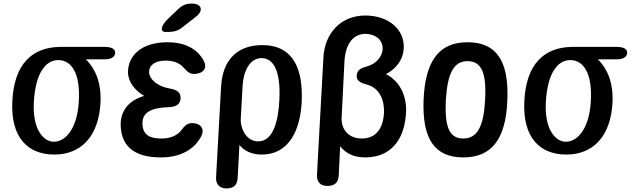

<svg xmlns="http://www.w3.org/2000/svg" viewBox="-20 -835 3543 1077"><path d="M285 32C430 32 535 -65 544 -264C548 -373 515 -449 462 -502H565C602 -502 624 -514 626 -537C628 -560 606 -572 566 -572H322C160 -572 58 -475 49 -264C40 -65 135 32 285 32ZM170 -264C179 -424 235 -498 307 -498C381 -498 432 -424 422 -264C413 -115 349 -40 282 -40C220 -40 161 -115 170 -264Z M1081 -421C1122 -426 1143 -454 1124 -492C1087 -561 1019 -598 919 -598C772 -598 697 -521 698 -429C699 -375 736 -328 789 -297C712 -275 661 -224 657 -146C654 -14 735 48 882 48C992 48 1071 4 1110 -73C1128 -112 1107 -140 1068 -144C1034 -148 1017 -132 996 -103C972 -73 933 -58 886 -58C822 -58 781 -76 779 -141C778 -205 827 -231 930 -234C970 -236 992 -252 993 -284C994 -316 974 -331 934 -338C858 -351 818 -393 816 -430C816 -470 850 -495 910 -495C950 -495 985 -483 1008 -458C1031 -432 1046 -416 1081 -421ZM907 -656H927C956 -656 979 -663 1002 -681L1079 -741C1124 -776 1111 -815 1056 -815C1026 -815 1004 -807 982 -786L923 -730C883 -692 876 -656 907 -656Z M1220 -346 1192 160C1190 199 1212 222 1251 222H1252C1290 222 1311 203 1313 164L1323 -22C1350 12 1393 32 1449 32C1596 32 1669 -98 1673 -284C1677 -480 1603 -582 1452 -582C1315 -582 1228 -504 1220 -346ZM1330 -159 1341 -356C1346 -436 1381 -509 1447 -509C1519 -509 1555 -427 1547 -274C1541 -152 1511 -42 1428 -42C1374 -42 1335 -91 1330 -159Z M1912 -488C1917 -586 1959 -645 2030 -645C2078 -645 2132 -617 2126 -553C2121 -518 2093 -478 2040 -463C2003 -453 1983 -442 1981 -412C1979 -383 1999 -371 2037 -361C2111 -341 2136 -273 2134 -205C2130 -110 2085 -58 2010 -58C1938 -58 1897 -105 1896 -167ZM1816 208H1818C1856 208 1878 189 1880 150L1888 -15C1919 26 1966 48 2029 48C2162 48 2253 -40 2258 -215C2260 -299 2221 -382 2145 -419C2200 -448 2238 -496 2244 -554C2256 -668 2160 -748 2029 -748C1889 -748 1800 -645 1794 -510L1758 146C1756 185 1777 208 1816 208Z M2579 48C2739 48 2818 -56 2826 -274C2835 -495 2764 -598 2602 -598C2443 -598 2365 -494 2356 -274C2348 -55 2418 48 2579 48ZM2481 -274C2490 -425 2526 -492 2602 -492C2681 -492 2710 -426 2701 -274C2693 -124 2657 -58 2578 -58C2501 -58 2473 -123 2481 -274Z M3157 32C3302 32 3407 -65 3416 -264C3420 -373 3387 -449 3334 -502H3437C3474 -502 3496 -514 3498 -537C3500 -560 3478 -572 3438 -572H3194C3032 -572 2930 -475 2921 -264C2912 -65 3007 32 3157 32ZM3042 -264C3051 -424 3107 -498 3179 -498C3253 -498 3304 -424 3294 -264C3285 -115 3221 -40 3154 -40C3092 -40 3033 -115 3042 -264Z"/></svg>

Font: 寒蝉团圆体 Round
Style: Regular
Weight: 500
Designer: 寒蝉字型
Version: Version 2.700;Glyphs 3.1.1 (3135)